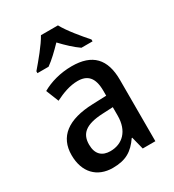

<svg xmlns="http://www.w3.org/2000/svg" viewBox="-186 -871 893 987"><g transform="rotate(-30 260.0 -378.0)"><path d="M313 -766H212C188 -722 135 -659 99 -617V-606H165C196 -628 228 -659 262 -694C295 -659 328 -628 360 -606H426V-617C390 -658 337 -721 313 -766ZM269 -549C201 -549 139 -531 92 -504L122 -429C166 -451 211 -468 257 -468C315 -468 347 -437 347 -358V-329L266 -326C116 -321 40 -262 40 -153C40 -51 99 10 192 10C270 10 312 -17 352 -75H355L374 0H449V-364C449 -488 391 -549 269 -549ZM284 -258 347 -261V-211C347 -119 295 -71 224 -71C176 -71 145 -97 145 -155C145 -219 182 -253 284 -258Z"/></g></svg>

Font: Noto Sans Lao Looped SemiCondensed Medium
Style: Regular
Weight: 500
Width: 4
Designer: Mark Frömberg, Ben Mitchell
Foundry: The Fontpad Ltd
Version: Version 1.002